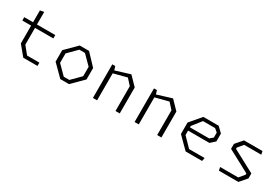

<svg xmlns="http://www.w3.org/2000/svg" viewBox="60 -1560 3599 2474"><g transform="rotate(30 1860.0 -323.0)"><path d="M195 -144V-635.5L253 -645.5V-159L342.5 -49H525.5V0H314.5ZM64 -459H525.5V-409H64Z M700 -165V-335L865 -500H1004.5L1160 -335V-165L994.5 0H865ZM971.5 -49 1102 -180V-320L971.5 -451H888L758 -320V-180L888 -49Z M1686.5 -368.5 1609 -453.5 1370 -391V-432L1628 -511.5L1749.5 -386V0H1686.5ZM1350.5 -500H1394L1412.5 -441.5V0H1350.5Z M2306.5 -368.5 2229 -453.5 1990 -391V-432L2248 -511.5L2369.5 -386V0H2306.5ZM1970.5 -500H2014L2032.5 -441.5V0H1970.5Z M2565 -165V-335L2705 -500H2932.5L3008.5 -427.5V-310.5L2940.5 -248.5H2594V-297H2908L2955.5 -337V-411L2908 -451H2728L2623 -317.5V-182.5L2753 -49H2984.5L2974.5 0H2730Z M3215 -49H3484L3549 -126.5V-146.5L3220 -322V-395.5L3310 -500H3585L3595 -451H3341L3276 -373.5V-353.5L3605 -178V-104.5L3515 0H3225Z"/></g></svg>

Font: Monaspace Krypton Var ExLight
Style: Regular
Weight: 200
Designer: Riley Cran and the Lettermatic Team
Version: Version 1.200 (Monaspace Krypton Var)